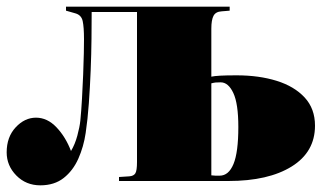

<svg xmlns="http://www.w3.org/2000/svg" viewBox="-20 -543 985 576"><path d="M101 13Q58 13 29 -16.5Q0 -46 0 -86Q0 -132 27 -161Q54 -190 88 -190Q122 -190 149.5 -161Q177 -132 193 -90Q205 -110 212 -136Q219 -162 221 -181Q224 -211 226 -247.5Q228 -284 229.5 -319.5Q231 -355 231.5 -383.5Q232 -412 232 -425Q232 -462 228 -480Q224 -498 206 -503L178 -511V-523H669V-511L645 -509Q627 -508 620.5 -495.5Q614 -483 614 -457V-313Q623 -315 640.5 -316Q658 -317 690 -317Q757 -317 810 -300.5Q863 -284 894 -250.5Q925 -217 925 -166Q925 -87 855 -43.5Q785 0 665 0H337V-12L368 -14Q381 -15 386 -23Q391 -31 391 -57V-507H255Q255 -473 254.5 -427Q254 -381 252 -331Q250 -281 246.5 -232.5Q243 -184 237 -144Q231 -103 215 -67Q199 -31 171 -9Q143 13 101 13ZM639 -16Q666 -16 680.5 -51Q695 -86 695 -162Q695 -232 680 -264Q665 -296 642 -296Q632 -296 627 -295.5Q622 -295 614 -293V-17Q621 -16 626.5 -16Q632 -16 639 -16Z"/></svg>

Font: Literata 72pt Black
Style: Regular
Weight: 900
Designer: Latin by Veronika Burian and Jose Scaglione. Greek by Irene Vlachou. Cyrillic by Vera Evstafieva.
Foundry: TypeTogether
Version: Version 3.002